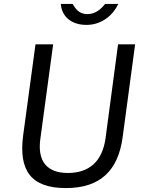

<svg xmlns="http://www.w3.org/2000/svg" viewBox="-20 -949 738 979"><path d="M583 -929H516C496 -904 468 -877 425 -877C380 -877 363 -909 350 -929H290C295 -865 343 -822 421 -822C501 -822 559 -875 583 -929ZM605 -247 669 -723H582L518 -243C501 -124 433 -67 326 -67C221 -67 169 -125 186 -243L251 -723H161L98 -258C75 -83 135 10 316 10C494 10 582 -82 605 -247Z"/></svg>

Font: United Sans
Style: Italic
Weight: 400
Italic angle: -8°
Designer: Pablo Impallari, Rodrigo Fuenzalida (Modified by Dan O. Williams)
Version: Version 1.000;PS 001.000;hotconv 1.0.88;makeotf.lib2.5.64775